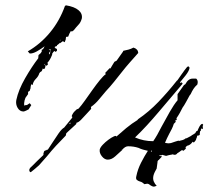

<svg xmlns="http://www.w3.org/2000/svg" viewBox="-20 -707 820 718"><path d="M68 -290Q54 -290 46 -303.5Q38 -317 41 -333Q49 -371 74 -414.5Q99 -458 123 -489L124 -501L132 -508L136 -514V-521L141 -523L147 -534Q134 -524 118 -515Q102 -506 91 -507L84 -515Q131 -542 167 -585.5Q203 -629 223 -685L227 -687Q258 -682 273.5 -669Q289 -656 286 -638Q284 -631 281 -625Q278 -619 273 -614Q268 -609 264 -604Q260 -599 256 -594L249 -589L245 -591Q239 -582 235 -570L227 -569L226 -562V-560L222 -549L215 -553L204 -545V-547Q203 -546 202 -545Q201 -544 200 -543Q198 -542 195 -539Q194 -539 194 -538.5Q194 -538 193 -538V-535L187 -533L184 -531L188 -526L193 -524V-517L188 -513L184 -516H183L179 -512L175 -506V-502L174 -500Q167 -482 157 -472H158L159 -465L153 -461L148 -464L149 -468H148L146 -466L150 -461L149 -455L146 -449L138 -450L139 -448L136 -441L130 -437L127 -433Q124 -422 114 -412Q104 -402 102 -389L97 -392L95 -385L94 -376L92 -371L91 -367L87 -365L85 -363V-355L75 -341Q74 -338 73.5 -336Q73 -334 72 -332Q69 -320 71 -312L76 -314H81L82 -315L91 -321L97 -314L87 -298Q84 -296 77 -293Q70 -290 68 -290ZM203 -556H206Q206 -558 207 -559ZM169 -517V-524L167 -522L162 -524ZM166 -503 168 -513Q168 -514 168.5 -515Q169 -516 169 -517L164 -510L163 -508ZM95 -63Q90 -64 89.5 -70.5Q89 -77 99 -85Q107 -93 118.5 -104.5Q130 -116 142 -127Q139 -127 142.5 -129Q146 -131 142 -131Q143 -136 144.5 -140Q146 -144 153 -145Q155 -146 156 -147.5Q157 -149 158 -146Q167 -159 178 -176.5Q189 -194 200 -209.5Q211 -225 220 -230L251 -268Q249 -267 250 -269Q251 -271 248 -272Q249 -277 253 -283Q256 -288 260 -291.5Q264 -295 268 -299H270L274 -301Q284 -312 297.5 -331Q311 -350 325.5 -370.5Q340 -391 353.5 -407.5Q367 -424 376 -430L373 -434Q378 -439 382 -443.5Q386 -448 390 -452L393 -451Q396 -457 400 -463Q404 -469 408 -476L416 -480L440 -514L441 -517Q451 -519 460.5 -521.5Q470 -524 479 -529Q496 -524 497 -509Q481 -491 465.5 -473.5Q450 -456 436 -438Q421 -419 406.5 -401Q392 -383 376 -366L350 -335Q337 -319 320 -307L321 -300Q314 -293 303.5 -281Q293 -269 283 -259Q273 -249 266 -248L265 -243L228 -209L226 -200Q207 -181 189.5 -162Q172 -143 156 -123Q146 -112 141 -106Q136 -100 126 -89Q117 -81 110.5 -75.5Q104 -70 95 -63ZM243 -243V-249L239 -245ZM556 -9Q552 -9 548 -11Q544 -13 541 -15Q536 -20 530 -20Q529 -20 527.5 -19.5Q526 -19 524 -19Q522 -19 521 -18L518 -20Q515 -23 511.5 -25Q508 -27 504 -28Q497 -30 492 -34Q487 -38 490 -49Q495 -74 507.5 -98.5Q520 -123 533 -143Q524 -145 515 -147.5Q506 -150 498 -154Q480 -160 459 -160Q448 -160 437 -147L434 -149L437 -146Q424 -134 410.5 -122Q397 -110 383 -110Q371 -110 361 -122.5Q351 -135 353 -148Q355 -156 364.5 -166Q374 -176 385.5 -184.5Q397 -193 406 -197Q415 -201 415 -196L452 -228Q463 -237 473.5 -244.5Q484 -252 494 -258L496 -261Q537 -289 572.5 -326Q608 -363 642 -406H643L659 -429Q662 -433 664.5 -436.5Q667 -440 669 -443L680 -457L685 -459L689 -454Q688 -443 674.5 -425.5Q661 -408 653 -399L654 -397L660 -399L663 -394L574 -289Q552 -263 530 -239Q508 -215 485 -193Q501 -186 518 -182.5Q535 -179 553 -179Q560 -189 568 -203Q576 -217 584 -233Q599 -261 615 -289Q631 -317 644 -332V-355L668 -389L673 -392Q684 -413 700 -413H713L715 -412Q722 -404 718 -391L717 -390Q709 -383 703.5 -374.5Q698 -366 693 -355Q689 -351 685 -342.5Q681 -334 676 -326Q672 -319 668.5 -313Q665 -307 663 -305Q658 -295 652.5 -285Q647 -275 640 -265L641 -258H636L637 -251L630 -244Q627 -234 622.5 -225Q618 -216 613 -207Q609 -199 604.5 -190Q600 -181 597 -173Q601 -172 604.5 -171.5Q608 -171 611 -171Q619 -171 628 -175L637 -178L647 -181L650 -180Q658 -182 663.5 -183.5Q669 -185 675 -190H678Q682 -192 686.5 -194.5Q691 -197 695 -199L697 -201Q701 -203 704 -205Q707 -207 710 -209L715 -217H718Q719 -219 720 -221.5Q721 -224 722 -226Q730 -244 737 -244L740 -240L738 -236L739 -224L734 -227L731 -222V-218L728 -216V-214Q727 -210 727 -203L723 -200L720 -201L717 -198L716 -193L713 -186H714L712 -183L711 -181L705 -174L700 -177L699 -175Q691 -164 680 -162L674 -157L675 -151L666 -143L663 -145H659L651 -139L642 -133L641 -131L635 -128Q629 -128 626 -130Q625 -130 624.5 -129.5Q624 -129 623 -129Q617 -128 612 -127Q607 -126 601 -124L587 -128L583 -126H576V-123L577 -124L586 -122L572 -107V-109L569 -103V-100L566 -78V-77Q562 -70 559 -64Q556 -58 554 -51Q551 -38 555 -28.5Q559 -19 566 -12ZM548 -140V-145L544 -141L547 -140Z"/></svg>

Font: Water Brush
Style: Regular
Weight: 400
Designer: Robert E. Leuschke
Foundry: Robert E. Leuschke
Version: Version 1.010; ttfautohint (v1.8.4.7-5d5b)